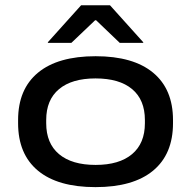

<svg xmlns="http://www.w3.org/2000/svg" viewBox="-20 -714 744 748"><path d="M352 15Q205 15 127.8 -49.2Q50.5 -113.5 50.5 -234V-246.5Q50.5 -366.5 128 -430.8Q205.5 -495 352.5 -495Q499 -495 576.5 -430.8Q654 -366.5 654 -246.5V-234Q654 -113.5 576.5 -49.2Q499 15 352 15ZM352.5 -71.5Q444.5 -71.5 494.5 -113.5Q544.5 -155.5 544.5 -234V-246.5Q544.5 -325 494.8 -366.8Q445 -408.5 352 -408.5Q260 -408.5 210 -366.8Q160 -325 160 -246.5V-234Q160 -155.5 210 -113.5Q260 -71.5 352.5 -71.5ZM296 -693.5H408.5L538 -549.5V-547H446.5L354.5 -635H350.5L258 -547H166.5V-549.5Z"/></svg>

Font: Anek Latin Expanded Medium
Style: Regular
Weight: 500
Width: 7
Designer: Yesha Goshar
Foundry: Ek Type
Version: Version 1.003